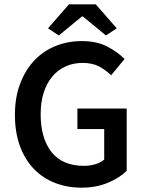

<svg xmlns="http://www.w3.org/2000/svg" viewBox="-20 -856 668 888"><path d="M357 12Q291 12 234.5 -10Q178 -32 136.5 -75Q95 -118 72 -181Q49 -244 49 -325Q49 -405 73 -468.5Q97 -532 138.5 -576Q180 -620 236.5 -643Q293 -666 358 -666Q428 -666 476.5 -640.5Q525 -615 556 -583L494 -508Q469 -532 438.5 -548.5Q408 -565 362 -565Q318 -565 282.5 -548.5Q247 -532 221.5 -501.5Q196 -471 182 -427Q168 -383 168 -328Q168 -216 218.5 -152.5Q269 -89 368 -89Q396 -89 421 -96.5Q446 -104 462 -118V-259H338V-354H566V-66Q533 -33 478.5 -10.5Q424 12 357 12ZM202 -725 299 -836H423L520 -725L470 -692L363 -780H359L252 -692Z"/></svg>

Font: Giro Sans Semibold
Style: Regular
Weight: 600
Designer: Paul D. Hunt
Foundry: Adobe Systems Incorporated
Version: Version 1.000;PS 1.0;hotconv 1.0.88;makeotf.lib2.5.647800